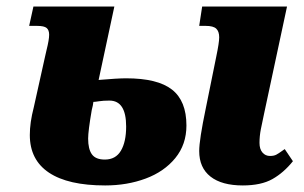

<svg xmlns="http://www.w3.org/2000/svg" viewBox="-20 -556 927 586"><path d="M71 -144Q71 -182 83 -228L117 -381L122 -403Q130 -435 130 -450Q130 -464 122.5 -470.5Q115 -477 93 -477H69L82 -536H329L281 -312Q339 -317 365 -317Q461 -317 505 -282.5Q549 -248 549 -173Q549 -115 515 -73.5Q481 -32 424.5 -11Q368 10 301 10Q188 10 129.5 -29Q71 -68 71 -144ZM588 -95Q588 -129 608 -225L640 -383Q649 -426 649 -442Q649 -460 640 -468.5Q631 -477 608 -477H588L597 -536H856L786 -209Q780 -182 776 -161Q772 -140 772 -120Q772 -101 781 -90.5Q790 -80 804 -80Q816 -80 823.5 -84Q831 -88 849 -101L874 -64Q846 -29 811.5 -9.5Q777 10 721 10Q657 10 622.5 -17Q588 -44 588 -95ZM365 -170Q365 -249 314 -249Q295 -249 282.5 -247Q270 -245 265 -245Q264 -235 260 -220Q249 -156 249 -133Q249 -101 260.5 -85Q272 -69 300 -69Q333 -69 349 -96Q365 -123 365 -170Z"/></svg>

Font: Noto Serif NarrowBlack
Style: Italic
Weight: 900
Width: 4
Italic angle: -12°
Designer: Monotype Design Team
Foundry: Monotype Imaging Inc.
Version: Version 1.001